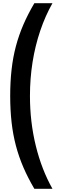

<svg xmlns="http://www.w3.org/2000/svg" viewBox="-20 -982 361 1205"><path d="M44 -380Q44 -468.7 52.7 -545.5Q61.3 -622.3 79.8 -692Q98.3 -761.7 127 -828Q155.7 -894.3 195.7 -962H309.3Q264.3 -882.7 232.5 -788.8Q200.7 -695 184.3 -591.8Q168 -488.7 168 -380Q168 -216.3 204.7 -67Q241.3 82.3 309.3 203H195.7Q155.7 135.3 127 68.8Q98.3 2.3 79.8 -67.7Q61.3 -137.7 52.7 -214.7Q44 -291.7 44 -380Z"/></svg>

Font: Matangi Light
Style: Regular
Weight: 300
Designer: Prashant Pant
Foundry: The Graphic Ant
Version: Version 3.002